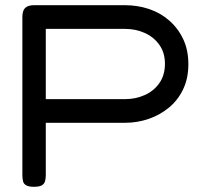

<svg xmlns="http://www.w3.org/2000/svg" viewBox="-20 -708 783 738"><path d="M110 10Q91 10 81 4.5Q71 -1 68.5 -11.5Q66 -22 66 -36V-643Q66 -656 69.5 -666Q73 -676 83 -682Q93 -688 111 -688H461Q509 -688 552.5 -673.5Q596 -659 630 -629.5Q664 -600 684 -558Q704 -516 704 -461Q704 -407 684 -365Q664 -323 629.5 -294.5Q595 -266 551.5 -251Q508 -236 460 -236H156V-35Q156 -21 153 -11Q150 -1 140.5 4.5Q131 10 110 10ZM156 -327H461Q501 -327 536 -342.5Q571 -358 592.5 -388.5Q614 -419 614 -463Q614 -505 593 -535Q572 -565 537 -581Q502 -597 460 -597H156Z"/></svg>

Font: Fredoka SemiExpanded
Style: Regular
Weight: 400
Width: 6
Designer: Ben Nathan
Foundry: Milena B. Brandão, Ben Nathan
Version: Version 2.001